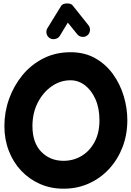

<svg xmlns="http://www.w3.org/2000/svg" viewBox="-20 -1054 785 1150"><path d="M360.4 76.2Q283.7 76.2 219 47.6Q154.3 19 106.4 -32Q58.6 -83 32.5 -151.4Q6.3 -219.7 6.3 -299.3Q6.3 -382.8 34.4 -461.7Q62.5 -540.5 114.5 -603.8Q166.5 -667 239.5 -704.1Q312.5 -741.2 402.3 -741.2Q486.8 -741.2 550.3 -705.3Q613.8 -669.4 656.7 -609.9Q699.7 -550.3 721.2 -478.3Q742.7 -406.2 742.7 -334Q742.7 -248.5 714.4 -174.1Q686 -99.6 634.3 -43.2Q582.5 13.2 512.9 44.7Q443.4 76.2 360.4 76.2ZM360.4 -90.8Q420.4 -90.8 469.2 -120.4Q518.1 -149.9 546.9 -204.3Q575.7 -258.8 575.7 -334Q575.7 -405.8 551.8 -459.7Q527.8 -513.7 488.5 -543.5Q449.2 -573.2 402.3 -573.2Q341.3 -573.2 289.3 -536.9Q237.3 -500.5 205.8 -438.5Q174.3 -376.5 174.3 -299.3Q174.3 -199.2 227.1 -145Q279.8 -90.8 360.4 -90.8ZM277.8 -825.7Q263.2 -835 259 -852.5Q254.9 -870.1 264.2 -885.3L345.2 -1017.1Q351.6 -1027.8 365.7 -1031.5Q379.9 -1035.2 394.5 -1032.5Q409.2 -1029.8 416 -1020.5L509.8 -902.8Q520.5 -889.2 518.8 -871.1Q517.1 -853 502.9 -841.8Q489.3 -831.1 471.2 -833.3Q453.1 -835.4 442.4 -849.1L386.2 -918.5L338.4 -839.4Q329.1 -824.7 311 -820.6Q293 -816.4 277.8 -825.7Z"/></svg>

Font: Mikhak-FD Black
Style: Regular
Weight: 900
Designer: Amin Abedi
Version: Version 3.2